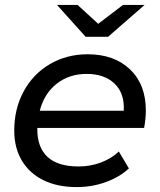

<svg xmlns="http://www.w3.org/2000/svg" viewBox="-20 -756 651 782"><path d="M132 -235V-229Q132 -155 174 -116.5Q216 -78 300 -78Q349 -78 392 -94.5Q435 -111 464 -139L505 -70Q466 -34 410 -14Q354 6 292 6Q214 6 157 -22Q100 -50 69 -102Q38 -154 38 -224Q38 -313 76.5 -384Q115 -455 183.5 -495Q252 -535 337 -535Q445 -535 509.5 -473.5Q574 -412 574 -306Q574 -274 567 -235ZM142 -305H484Q488 -376 446.5 -415.5Q405 -455 333 -455Q262 -455 211 -415Q160 -375 142 -305ZM569 -736 420 -606H329L212 -736H296L380 -659L481 -736Z"/></svg>

Font: Idrija
Style: Italic
Weight: 500
Italic angle: -11.3°
Designer: Julieta Ulanovsky
Foundry: Julieta Ulanovsky
Version: Version 7.200